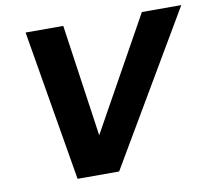

<svg xmlns="http://www.w3.org/2000/svg" viewBox="-78 -789 973 878"><g transform="rotate(-10 409.0 -350.0)"><path d="M213 0 95 -700H270L345 -179L635 -700H818L406 0Z"/></g></svg>

Font: Red Hat Text
Style: Bold Italic
Weight: 700
Italic angle: -12°
Designer: Pentagram, MCKL
Foundry: Pentagram, MCKL
Version: Version 1.023; ttfautohint (v1.8.3)